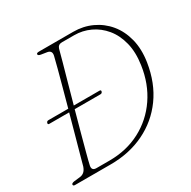

<svg xmlns="http://www.w3.org/2000/svg" viewBox="-156 -853 1002 1006"><g transform="rotate(-30 345.0 -350.0)"><path d="M7.5 -8Q7.5 -16.5 25.5 -19L60.5 -23Q75.5 -24.5 86.2 -33.5Q97 -42.5 104 -62Q110 -84 122 -127.8Q134 -171.5 149.8 -228Q165.5 -284.5 182 -345H62Q52 -345 55 -354.5Q57.5 -364 68 -364H187.5Q203 -421 217.8 -475Q232.5 -529 244 -572.2Q255.5 -615.5 261.5 -641Q268.5 -670.5 241 -675.5L206 -681Q189 -683.5 189 -692Q189 -700 204.5 -700H411Q471.5 -700 523 -676.2Q574.5 -652.5 610.8 -608.8Q647 -565 662.5 -504Q678 -443 666.5 -368Q648.5 -252.5 589 -170.2Q529.5 -88 438.2 -44Q347 0 234 0H18.5Q7.5 0 7.5 -8ZM238.5 -20.5Q342.5 -20.5 426 -64.5Q509.5 -108.5 563.2 -187.2Q617 -266 632 -370Q643 -443.5 628.5 -501.5Q614 -559.5 580.8 -599.8Q547.5 -640 502.2 -661Q457 -682 406.5 -682H332.5Q309.5 -682 303 -660Q296.5 -635 283.8 -589Q271 -543 254.5 -484.5Q238 -426 221 -364H376.5Q386.5 -364 384 -354.5Q381 -345 371 -345H215.5Q198 -282 182 -223Q166 -164 153.8 -118.2Q141.5 -72.5 136.5 -49Q131 -20.5 160 -20.5Z"/></g></svg>

Font: Fraunces 72pt S050 Thin
Style: Italic
Weight: 100
Italic angle: -16°
Version: Version 1.000; ttfautohint (v1.8.3)